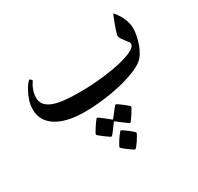

<svg xmlns="http://www.w3.org/2000/svg" viewBox="-178 -665 1327 1288"><g transform="rotate(-30 485.0 -21.0)"><path d="M912.1 -300.3Q912.1 -275.4 906.2 -244.6Q900.4 -213.9 889.6 -183.8Q878.9 -153.8 863.5 -128.2Q848.1 -102.5 829.1 -86.9Q798.3 -62.5 744.6 -42Q690.9 -21.5 626.2 -6.6Q561.5 8.3 490.5 16.6Q419.4 24.9 353 24.9Q283.2 24.9 228.3 12.5Q173.3 0 135 -23.9Q96.7 -47.9 76.2 -82.5Q55.7 -117.2 55.7 -161.1Q55.7 -198.7 67.1 -232.7Q78.6 -266.6 93 -292.5Q107.4 -318.4 120.1 -333.7Q132.8 -349.1 134.8 -349.1Q138.2 -349.1 145.5 -344Q152.8 -338.9 152.8 -332.5V-332Q152.8 -331.5 152.3 -330.6Q150.4 -327.1 143.8 -317.9Q137.2 -308.6 130.9 -294.2Q124.5 -279.8 119.4 -261Q114.3 -242.2 114.3 -221.2Q114.3 -184.6 136 -162.1Q157.7 -139.6 195.6 -127.4Q233.4 -115.2 283.9 -111.1Q334.5 -106.9 391.1 -106.9Q436 -106.9 487.5 -110.1Q539.1 -113.3 589.8 -119.9Q640.6 -126.5 687 -135.7Q733.4 -145 769.3 -157.5Q805.2 -169.9 826.4 -184.8Q847.7 -199.7 847.7 -217.8Q847.7 -225.1 839.1 -236.1Q830.6 -247.1 821 -259.5Q811.5 -272 803.2 -284.7Q794.9 -297.4 794.9 -307.6Q794.9 -312 798.1 -323.5Q801.3 -335 806.4 -350.1Q811.5 -365.2 817.6 -382.1Q823.7 -398.9 829.6 -413.3Q835.4 -427.7 839.6 -438.5Q843.8 -449.2 845.7 -452.6Q857.4 -440.9 869.1 -423.8Q880.9 -406.7 890.6 -386.5Q900.4 -366.2 906.2 -344Q912.1 -321.8 912.1 -300.3ZM553.7 84Q557.6 84 571.3 93Q585 102.1 599.6 113.5Q614.3 125 626 135.3Q637.7 145.5 637.7 148.4Q637.7 152.3 629.4 167Q621.1 181.6 610.4 198.2Q599.6 214.8 589.6 228Q579.6 241.2 576.7 241.2Q574.2 241.2 561.5 231.7Q548.8 222.2 533.7 211.4L495.1 181.6Q490.7 178.2 486.8 178.7Q484.9 178.7 481.9 183.6L455.1 221.2Q444.8 235.4 435.3 246.6Q425.8 257.8 422.4 257.8Q420.9 257.8 414.3 253.7Q407.7 249.5 397.9 242.7Q388.2 235.8 377.9 228Q367.7 220.2 358.6 213.1Q349.6 206.1 343.8 200.7Q337.9 195.3 337.9 193.4Q337.9 190.9 342 183.1Q346.2 175.3 352.8 164.6Q359.4 153.8 366.7 142.3Q374 130.9 381.1 121.6Q388.2 112.3 393.3 105.7Q398.4 99.1 399.9 99.1Q404.3 99.1 417.2 108.6Q430.2 118.2 444.3 128.9Q460.9 141.6 480 157.7Q483.9 162.1 486.8 162.6Q490.2 162.6 495.1 155.8Q509.8 135.7 522.5 120.1Q532.7 106.4 542 95.2Q551.3 84 553.7 84ZM581.5 317.9Q581.5 321.8 573.2 336.9Q564.9 352.1 554 368.7Q543 385.3 532.2 398.4Q521.5 411.6 517.6 411.6Q516.1 411.6 509.3 407.5Q502.4 403.3 492.9 397Q483.4 390.6 472.9 382.6Q462.4 374.5 453.4 367.4Q444.3 360.4 438.5 354.5Q432.6 348.6 432.6 346.7Q432.6 344.2 436.8 336.4Q440.9 328.6 447 318.1Q453.1 307.6 460.9 295.9Q468.8 284.2 475.8 274.9Q482.9 265.6 488.5 259Q494.1 252.4 496.1 252.4Q500 252.4 513.7 261.5Q527.3 270.5 542.5 282.2Q557.6 293.9 569.6 304.7Q581.5 315.4 581.5 317.9Z"/></g></svg>

Font: Accordance
Style: Bold-Italic
Weight: 700
Italic angle: -11°
Version: Version 1.2 (build January 31, 2020) Miklal Software Solutio